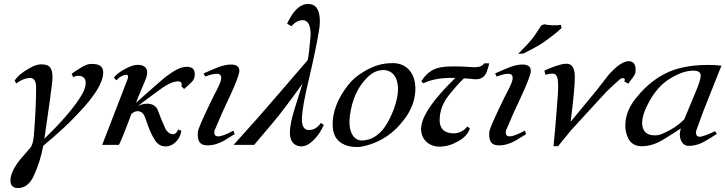

<svg xmlns="http://www.w3.org/2000/svg" viewBox="-20 -734 3676 973"><path d="M503 -367C503 -396 485 -410 448 -410C443 -410 437 -410 431 -409C422 -408 406 -401 385 -388C364 -375 350 -366 343 -359L352 -342C358 -347 366 -350 376 -350C395 -350 407 -343 412 -329C417 -313 414 -294 404 -272C386 -235 355 -192 312 -143C284 -110 248 -73 205 -31C229 -198 242 -290 243 -305C245 -321 246 -334 246 -344C246 -380 235 -400 214 -405C205 -407 196 -408 189 -408C170 -408 150 -401 127 -387C91 -367 67 -346 54 -325L63 -311C76 -322 93 -331 112 -336C120 -338 127 -339 132 -339C153 -339 163 -323 163 -290C163 -231 160 -156 153 -65C151 -23 144 5 131 18C95 58 72 86 62 102C43 131 33 158 33 181C33 206 46 219 71 219C106 219 134 197 153 153C174 106 190 56 199 5C272 -56 331 -110 374 -157C460 -246 503 -316 503 -367Z M913 -283C937 -304 952 -318 958 -326C964 -335 967 -345 967 -358C967 -386 951 -398 919 -395C896 -393 867 -380 834 -355C820 -346 797 -326 764 -297L669 -213L694 -275C709 -310 718 -331 721 -340C724 -349 726 -358 726 -366C726 -389 713 -402 687 -405C665 -407 640 -400 611 -383C587 -370 569 -356 557 -341L569 -327C588 -346 605 -355 620 -355C630 -355 632 -346 625 -329L498 0H582C585 0 607 -52 646 -157C659 -168 672 -173 685 -170C699 -167 709 -157 715 -139C722 -121 728 -103 734 -86C743 -64 752 -45 762 -29C776 -4 795 8 819 8C831 8 842 5 853 -1C879 -17 894 -40 899 -71L883 -78C877 -62 868 -54 855 -54C843 -54 831 -62 820 -78C803 -115 791 -145 783 -167C776 -190 762 -203 741 -207C723 -211 702 -208 679 -197C730 -236 760 -258 770 -265C815 -300 850 -319 874 -321C892 -324 901 -318 901 -305C901 -303 900 -300 899 -297L913 -283Z M1193 -375C1193 -396 1179 -407 1150 -407C1133 -407 1113 -403 1090 -395C1074 -389 1048 -378 1012 -362L1020 -346C1043 -355 1062 -360 1079 -360C1094 -360 1101 -353 1101 -339C1101 -328 1096 -313 1086 -293C1080 -280 1074 -268 1067 -256C1026 -173 1000 -116 989 -87C984 -76 982 -64 982 -53C982 -18 995 0 1022 2C1053 5 1086 -4 1122 -25C1135 -33 1150 -43 1169 -54L1163 -72C1128 -53 1102 -43 1086 -43C1073 -43 1066 -49 1066 -62C1066 -65 1066 -68 1067 -72C1094 -137 1119 -193 1142 -240C1176 -313 1193 -358 1193 -375Z M1606 -111C1589 -86 1568 -74 1543 -75C1519 -77 1508 -98 1510 -139C1513 -184 1525 -248 1545 -331C1569 -434 1586 -514 1595 -570C1599 -590 1601 -608 1601 -625C1601 -679 1585 -708 1553 -713C1523 -718 1495 -704 1469 -672C1458 -657 1446 -638 1435 -614L1457 -601C1475 -622 1494 -632 1515 -632C1521 -632 1526 -630 1531 -627C1547 -618 1555 -593 1554 -552C1549 -491 1544 -450 1539 -429C1446 -320 1363 -225 1292 -143L1164 0H1268C1342 -87 1384 -137 1394 -150C1449 -221 1488 -275 1513 -310L1474 -186C1457 -132 1449 -91 1449 -63C1449 -22 1465 1 1497 7C1524 12 1552 -3 1582 -38C1595 -52 1608 -73 1621 -101Z M2030 -131C2067 -180 2085 -232 2085 -285C2085 -360 2043 -413 1974 -414C1923 -415 1875 -402 1829 -374C1794 -354 1766 -331 1745 -304C1690 -234 1663 -164 1666 -94C1668 -54 1683 -25 1712 -8C1733 5 1758 11 1787 11C1795 11 1802 11 1808 10C1899 -7 1973 -54 2030 -131ZM1997 -283C1997 -254 1990 -220 1975 -179C1962 -144 1946 -114 1929 -89C1898 -46 1859 -23 1814 -22C1777 -22 1751 -57 1751 -114C1751 -125 1752 -136 1753 -147C1764 -229 1793 -294 1842 -342C1867 -367 1894 -379 1923 -379C1930 -379 1936 -378 1941 -377C1977 -367 1996 -336 1997 -283Z M2349 -93C2326 -66 2298 -55 2265 -59C2227 -64 2208 -86 2208 -125C2208 -175 2227 -221 2265 -264C2289 -294 2311 -318 2331 -337C2350 -336 2366 -335 2379 -333C2418 -328 2442 -345 2451 -384C2455 -394 2458 -404 2459 -413H2433C2426 -398 2404 -391 2367 -394C2331 -397 2294 -398 2257 -397C2214 -396 2181 -387 2160 -371C2145 -362 2130 -345 2115 -322L2126 -312C2166 -332 2220 -341 2287 -339L2245 -296C2158 -205 2114 -133 2114 -80C2114 -27 2154 9 2207 9C2238 9 2268 1 2298 -16C2332 -34 2353 -56 2361 -83Z M2670 -375C2670 -396 2656 -407 2627 -407C2610 -407 2590 -403 2567 -395C2551 -389 2525 -378 2489 -362L2497 -346C2520 -355 2539 -360 2556 -360C2571 -360 2578 -353 2578 -339C2578 -328 2573 -313 2563 -293C2557 -280 2551 -268 2544 -256C2503 -173 2477 -116 2466 -87C2461 -76 2459 -64 2459 -53C2459 -18 2472 0 2499 2C2530 5 2563 -4 2599 -25C2612 -33 2627 -43 2646 -54L2640 -72C2605 -53 2579 -43 2563 -43C2550 -43 2543 -49 2543 -62C2543 -65 2543 -68 2544 -72C2571 -137 2596 -193 2619 -240C2653 -313 2670 -358 2670 -375ZM2822 -608C2810 -606 2795 -605 2777 -606C2758 -607 2745 -609 2738 -611L2723 -605C2704 -575 2690 -555 2683 -545C2666 -523 2640 -495 2606 -461C2624 -462 2633 -463 2633 -463C2689 -491 2726 -512 2745 -527C2780 -552 2807 -574 2826 -592Z M3199 -361C3200 -366 3201 -373 3201 -381C3201 -410 3189 -424 3165 -424C3158 -424 3151 -422 3144 -419C3122 -411 3096 -390 3066 -357L3007 -281L2872 -117C2886 -228 2893 -303 2893 -344C2893 -389 2879 -411 2852 -411C2845 -411 2836 -410 2826 -408C2799 -401 2770 -391 2739 -376L2744 -355C2758 -359 2769 -361 2777 -361C2788 -361 2795 -358 2799 -352C2808 -339 2811 -307 2807 -256C2805 -223 2800 -163 2793 -77L2785 7H2808L2874 -74L3053 -269C3082 -297 3104 -317 3119 -330C3124 -335 3130 -338 3137 -338C3146 -338 3149 -332 3144 -321L3164 -310C3183 -335 3195 -352 3199 -361Z M3446 -128C3417 -98 3378 -73 3331 -54C3321 -50 3310 -48 3298 -48C3261 -48 3240 -65 3235 -98C3231 -129 3242 -168 3269 -217C3297 -270 3333 -310 3376 -336C3420 -363 3459 -376 3494 -376C3519 -376 3531 -367 3531 -350C3531 -335 3521 -304 3500 -255L3447 -128ZM3636 -401C3615 -404 3593 -405 3570 -405C3522 -405 3478 -401 3439 -392C3347 -372 3267 -319 3199 -232C3166 -189 3149 -145 3149 -98C3149 -73 3154 -51 3165 -30C3179 -5 3202 7 3233 7C3271 7 3310 -6 3350 -32C3381 -51 3408 -68 3430 -83V-82C3427 -72 3425 -62 3425 -53C3425 -21 3443 5 3467 5C3498 6 3529 -3 3562 -24C3575 -31 3592 -42 3613 -56L3603 -69C3578 -57 3559 -49 3547 -46C3539 -43 3532 -41 3527 -41C3511 -41 3505 -51 3508 -71C3531 -136 3552 -192 3571 -238Z"/></svg>

Font: GFS Pyrsos
Style: Regular
Weight: 400
Designer: George Matthiopoulos
Foundry: George Matthiopoulos
Version: Version 1.0